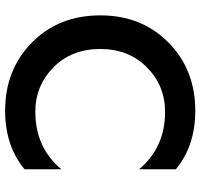

<svg xmlns="http://www.w3.org/2000/svg" viewBox="-36 -716 764 731"><g transform="rotate(90 345.5 -350.0)"><path d="M405 -103Q541 -103 624 -202V-62Q535 12 401 12Q245 12 141.5 -90Q38 -192 38 -350Q38 -508 141.5 -610Q245 -712 401 -712Q535 -712 624 -638V-498Q541 -597 405 -597Q306 -597 236 -528Q166 -459 166 -350Q166 -241 236 -172Q306 -103 405 -103Z"/></g></svg>

Font: Renner* Medium
Style: Medium
Weight: 500
Version: Version 003.000 ; ttfautohint (v0.97) -l 8 -r 50 -G 200 -x 1